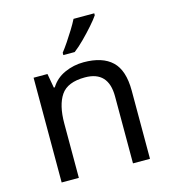

<svg xmlns="http://www.w3.org/2000/svg" viewBox="-113 -857 844 949"><g transform="rotate(-15 309.0 -383.0)"><path d="M343 -546Q439 -546 488 -499.5Q537 -453 537 -349V0H450V-343Q450 -472 330 -472Q241 -472 207 -422Q173 -372 173 -278V0H85V-536H156L169 -463H174Q200 -505 246 -525.5Q292 -546 343 -546ZM457 -756Q445 -738 420 -709.5Q395 -681 366.5 -652.5Q338 -624 314 -606H256V-618Q271 -637 288.5 -663Q306 -689 323 -716.5Q340 -744 351 -766H457Z"/></g></svg>

Font: Go Noto Current
Style: Regular
Weight: 400
Designer: Monotype Design Team
Foundry: Monotype Imaging Inc.
Version: Version 2.007; ttfautohint (v1.8) -l 8 -r 50 -G 200 -x 14 -D